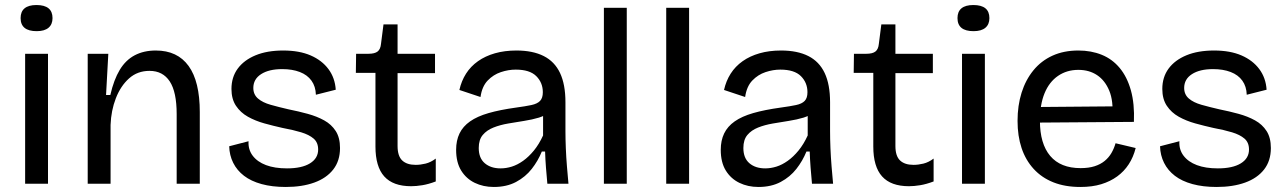

<svg xmlns="http://www.w3.org/2000/svg" viewBox="-20 -731 5120 764"><path d="M80 0V-517H171V0ZM126 -607Q94 -607 78 -620Q62 -633 62 -659Q62 -685 78 -698Q94 -711 125 -711Q157 -711 173 -698Q189 -685 189 -659Q189 -634 173 -620.5Q157 -607 126 -607Z M329 0V-321V-517H411L402 -353H419Q433 -414 456.5 -453Q480 -492 516 -511Q552 -530 600 -530Q686 -530 730.5 -468.5Q775 -407 775 -285V0H683V-277Q683 -365 655.5 -407Q628 -449 575 -449Q527 -449 493.5 -419Q460 -389 441 -340Q422 -291 420 -234V0Z M1117 13Q1063 13 1021 1.5Q979 -10 951 -31.5Q923 -53 908 -83Q893 -113 892 -149L969 -169Q967 -136 985.5 -111.5Q1004 -87 1038.5 -74Q1073 -61 1122 -61Q1181 -61 1213.5 -81Q1246 -101 1246 -136Q1246 -164 1228 -179.5Q1210 -195 1178.5 -204.5Q1147 -214 1104 -222Q1068 -230 1032 -240Q996 -250 966.5 -266.5Q937 -283 919 -310Q901 -337 901 -377Q901 -424 926 -458Q951 -492 997 -511Q1043 -530 1107 -530Q1171 -530 1216 -510.5Q1261 -491 1287 -456Q1313 -421 1316 -374L1237 -354Q1236 -387 1219.5 -410Q1203 -433 1173 -444.5Q1143 -456 1103 -456Q1050 -456 1019 -436Q988 -416 988 -381Q988 -355 1006.5 -339Q1025 -323 1057 -314Q1089 -305 1128 -296Q1168 -288 1204.5 -278Q1241 -268 1270 -252Q1299 -236 1316 -209.5Q1333 -183 1333 -142Q1333 -91 1306 -56.5Q1279 -22 1230.5 -4.5Q1182 13 1117 13Z M1616 10Q1544 10 1509 -29Q1474 -68 1474 -148V-441H1396L1397 -517H1446Q1471 -517 1482.5 -526Q1494 -535 1496 -556L1506 -634H1562V-517H1711V-440H1562V-150Q1562 -110 1580.5 -92.5Q1599 -75 1634 -75Q1653 -75 1673.5 -80Q1694 -85 1714 -100V-9Q1685 2 1660.5 6Q1636 10 1616 10Z M1945 13Q1903 13 1869 -3.5Q1835 -20 1815 -52.5Q1795 -85 1795 -135Q1795 -172 1808.5 -200Q1822 -228 1850.5 -248Q1879 -268 1924 -281Q1969 -294 2034 -303Q2071 -308 2094.5 -313Q2118 -318 2129 -329.5Q2140 -341 2140 -364Q2140 -402 2114 -428Q2088 -454 2032 -454Q2003 -454 1973 -444Q1943 -434 1920.5 -410.5Q1898 -387 1892 -345L1808 -373Q1816 -409 1834.5 -438Q1853 -467 1882 -487.5Q1911 -508 1949.5 -519Q1988 -530 2035 -530Q2100 -530 2143.5 -508Q2187 -486 2208.5 -440.5Q2230 -395 2230 -324V-209Q2230 -178 2231.5 -141.5Q2233 -105 2236 -68.5Q2239 -32 2242 0H2158Q2155 -32 2152.5 -64Q2150 -96 2149 -128H2136Q2121 -91 2096 -59Q2071 -27 2033.5 -7Q1996 13 1945 13ZM1972 -61Q1994 -61 2016.5 -68Q2039 -75 2061.5 -91Q2084 -107 2104.5 -132Q2125 -157 2141 -192V-292L2167 -287Q2151 -271 2124.5 -263Q2098 -255 2066 -250Q2034 -245 2002 -239.5Q1970 -234 1943.5 -223.5Q1917 -213 1901 -194Q1885 -175 1885 -142Q1885 -102 1909 -81.5Q1933 -61 1972 -61Z M2383 0V-700H2474V0Z M2631 0V-700H2722V0Z M2998 13Q2956 13 2922 -3.5Q2888 -20 2868 -52.5Q2848 -85 2848 -135Q2848 -172 2861.5 -200Q2875 -228 2903.5 -248Q2932 -268 2977 -281Q3022 -294 3087 -303Q3124 -308 3147.5 -313Q3171 -318 3182 -329.5Q3193 -341 3193 -364Q3193 -402 3167 -428Q3141 -454 3085 -454Q3056 -454 3026 -444Q2996 -434 2973.5 -410.5Q2951 -387 2945 -345L2861 -373Q2869 -409 2887.5 -438Q2906 -467 2935 -487.5Q2964 -508 3002.5 -519Q3041 -530 3088 -530Q3153 -530 3196.5 -508Q3240 -486 3261.5 -440.5Q3283 -395 3283 -324V-209Q3283 -178 3284.5 -141.5Q3286 -105 3289 -68.5Q3292 -32 3295 0H3211Q3208 -32 3205.5 -64Q3203 -96 3202 -128H3189Q3174 -91 3149 -59Q3124 -27 3086.5 -7Q3049 13 2998 13ZM3025 -61Q3047 -61 3069.5 -68Q3092 -75 3114.5 -91Q3137 -107 3157.5 -132Q3178 -157 3194 -192V-292L3220 -287Q3204 -271 3177.5 -263Q3151 -255 3119 -250Q3087 -245 3055 -239.5Q3023 -234 2996.5 -223.5Q2970 -213 2954 -194Q2938 -175 2938 -142Q2938 -102 2962 -81.5Q2986 -61 3025 -61Z M3597 10Q3525 10 3490 -29Q3455 -68 3455 -148V-441H3377L3378 -517H3427Q3452 -517 3463.5 -526Q3475 -535 3477 -556L3487 -634H3543V-517H3692V-440H3543V-150Q3543 -110 3561.5 -92.5Q3580 -75 3615 -75Q3634 -75 3654.5 -80Q3675 -85 3695 -100V-9Q3666 2 3641.5 6Q3617 10 3597 10Z M3808 0V-517H3899V0ZM3854 -607Q3822 -607 3806 -620Q3790 -633 3790 -659Q3790 -685 3806 -698Q3822 -711 3853 -711Q3885 -711 3901 -698Q3917 -685 3917 -659Q3917 -634 3901 -620.5Q3885 -607 3854 -607Z M4279 13Q4218 13 4171.5 -5.5Q4125 -24 4093 -59Q4061 -94 4045 -142Q4029 -190 4029 -250Q4029 -311 4045 -362Q4061 -413 4092 -451Q4123 -489 4168 -509.5Q4213 -530 4271 -530Q4322 -530 4364 -513Q4406 -496 4435.5 -460.5Q4465 -425 4480 -371.5Q4495 -318 4492 -246L4086 -243V-305L4437 -308L4406 -266Q4411 -329 4394 -370Q4377 -411 4345.5 -432Q4314 -453 4271 -453Q4225 -453 4190 -429Q4155 -405 4136.5 -360Q4118 -315 4118 -251Q4118 -159 4159 -110.5Q4200 -62 4280 -62Q4312 -62 4335.5 -69.5Q4359 -77 4375.5 -90.5Q4392 -104 4402.5 -122Q4413 -140 4419 -161L4499 -142Q4490 -106 4471.5 -77.5Q4453 -49 4425.5 -29Q4398 -9 4362 2Q4326 13 4279 13Z M4821 13Q4767 13 4725 1.5Q4683 -10 4655 -31.5Q4627 -53 4612 -83Q4597 -113 4596 -149L4673 -169Q4671 -136 4689.5 -111.5Q4708 -87 4742.5 -74Q4777 -61 4826 -61Q4885 -61 4917.5 -81Q4950 -101 4950 -136Q4950 -164 4932 -179.5Q4914 -195 4882.5 -204.5Q4851 -214 4808 -222Q4772 -230 4736 -240Q4700 -250 4670.5 -266.5Q4641 -283 4623 -310Q4605 -337 4605 -377Q4605 -424 4630 -458Q4655 -492 4701 -511Q4747 -530 4811 -530Q4875 -530 4920 -510.5Q4965 -491 4991 -456Q5017 -421 5020 -374L4941 -354Q4940 -387 4923.5 -410Q4907 -433 4877 -444.5Q4847 -456 4807 -456Q4754 -456 4723 -436Q4692 -416 4692 -381Q4692 -355 4710.5 -339Q4729 -323 4761 -314Q4793 -305 4832 -296Q4872 -288 4908.5 -278Q4945 -268 4974 -252Q5003 -236 5020 -209.5Q5037 -183 5037 -142Q5037 -91 5010 -56.5Q4983 -22 4934.5 -4.5Q4886 13 4821 13Z"/></svg>

Font: Bricolage Grotesque 96pt ExtraBold
Style: Regular
Weight: 400
Version: Version 1.001;gftools[0.9.33.dev8+g029e19f]